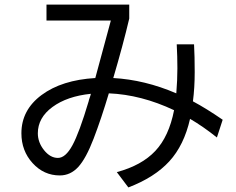

<svg xmlns="http://www.w3.org/2000/svg" viewBox="-20 -778 1040 845"><path d="M74.2 -191.4Q74.2 -293.9 163.1 -359.9Q252 -425.8 399.4 -434.6L467.8 -687.5H184.6V-757.8H548.8V-696.3Q521.5 -580.1 478.5 -434.6Q617.2 -426.8 755.9 -367.2Q760.7 -425.8 760.7 -477.5Q760.7 -529.3 757.8 -583H834Q836.9 -530.3 836.9 -460.9Q836.9 -391.6 829.1 -332Q887.7 -300.8 960 -251L934.6 -172.9Q875 -220.7 816.4 -254.9Q790 -138.7 725.1 -67.9Q660.2 2.9 544.9 46.9L494.1 -20.5Q603.5 -49.8 663.6 -113.8Q723.6 -177.7 746.1 -293Q601.6 -361.3 459 -367.2Q425.8 -255.9 392.1 -168Q358.4 -80.1 324.2 -43Q290 -5.9 243.2 -5.9Q172.9 -5.9 123.5 -60.1Q74.2 -114.3 74.2 -191.4ZM146.5 -191.4Q146.5 -151.4 173.8 -117.2Q201.2 -83 234.9 -83Q268.6 -83 298.8 -138.7Q329.1 -194.3 370.1 -332Q371.1 -337.9 375 -348.6Q378.9 -359.4 379.9 -365.2Q275.4 -354.5 210.9 -307.1Q146.5 -259.8 146.5 -191.4Z"/></svg>

Font: GenEi M Gothic v2 Regular
Style: Regular
Weight: 400
Version: Version 2.0